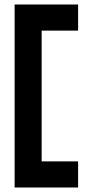

<svg xmlns="http://www.w3.org/2000/svg" viewBox="-20 -733 381 853"><path d="M45 -16V-713H165V-16ZM45 100V-16H327V100ZM165 -597V-713H327V-597Z"/></svg>

Font: Foldit Medium
Style: Regular
Weight: 500
Version: Version 1.003